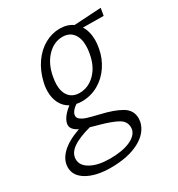

<svg xmlns="http://www.w3.org/2000/svg" viewBox="-225 -529 862 929"><g transform="rotate(-30 206.0 -64.5)"><path d="M461 -365 346 -366Q367 -332 367 -284Q367 -265 362 -238Q353 -189 325.5 -148Q298 -107 256 -83Q214 -59 164 -59Q147 -59 134 -62Q104 -42 100 -21Q96 -6 109 4.5Q122 15 142.5 21.5Q163 28 209 39Q279 55 319.5 79Q360 103 360 149Q360 154 358 168Q345 224 283 256.5Q221 289 125 289Q44 289 -6 260.5Q-56 232 -56 184Q-56 143 -21 108.5Q14 74 83 50Q46 32 46 6Q46 0 47 -3Q55 -38 101 -73Q73 -88 58 -116.5Q43 -145 43 -183Q43 -207 49 -232Q62 -289 92 -331.5Q122 -374 162 -396Q202 -418 245 -418Q287 -418 317 -397L468 -406ZM315 -283Q315 -327 294.5 -352Q274 -377 237 -377Q189 -377 151.5 -338Q114 -299 102 -235Q97 -208 97 -191Q97 -148 117.5 -124Q138 -100 175 -100Q224 -100 262 -138Q300 -176 311 -242Q315 -261 315 -283ZM306 168Q306 134 273.5 116Q241 98 179 81Q145 72 134 68Q66 86 31.5 110.5Q-3 135 -3 169Q-3 205 37.5 227Q78 249 143 249Q211 249 254 230.5Q297 212 305 180Q306 176 306 168Z"/></g></svg>

Font: Ysabeau Semilight
Style: Italic
Weight: 300
Italic angle: -12°
Designer: Christian Thalmann (Catharsis Fonts)
Version: Version 0.003